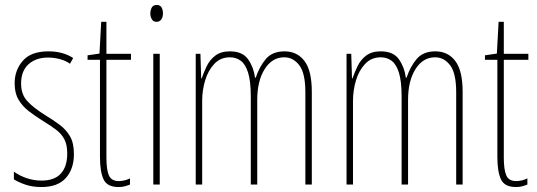

<svg xmlns="http://www.w3.org/2000/svg" viewBox="-20 -744 2163 774"><path d="M278 -123Q278 -63 245.5 -26.5Q213 10 147 10Q110 10 81.5 0Q53 -10 36 -21V-52Q58 -36 87 -26Q116 -16 147 -16Q200 -16 225.5 -44.5Q251 -73 251 -125Q251 -160 240 -181.5Q229 -203 208 -219.5Q187 -236 157 -254Q123 -275 96.5 -295.5Q70 -316 54.5 -342.5Q39 -369 39 -408Q39 -461 72 -499Q105 -537 175 -537Q234 -537 275 -510L262 -487Q246 -499 222 -505.5Q198 -512 174 -512Q125 -512 95 -485Q65 -458 65 -407Q65 -364 89.5 -337Q114 -310 162 -280Q195 -260 221 -240.5Q247 -221 262.5 -194Q278 -167 278 -123Z M459 -14Q472 -14 484.5 -17.5Q497 -21 504 -25V0Q494 4 483 7Q472 10 458 10Q412 10 397.5 -21Q383 -52 383 -112V-503H333V-521L381 -528L388 -656H409V-527H508V-503H409V-108Q409 -60 419 -37Q429 -14 459 -14Z M612 -724Q626 -724 631.5 -713.5Q637 -703 637 -691Q637 -675 630 -665.5Q623 -656 611 -656Q598 -656 592 -666.5Q586 -677 586 -690Q586 -702 591.5 -713Q597 -724 612 -724ZM624 -527V0H598V-527Z M1127 -537Q1178 -537 1207.5 -498Q1237 -459 1237 -374V0H1211V-372Q1211 -449 1186.5 -481Q1162 -513 1126 -513Q1077 -513 1047 -465.5Q1017 -418 1017 -341V0H991V-355Q991 -417 980 -451.5Q969 -486 950 -499.5Q931 -513 907 -513Q869 -513 844 -486.5Q819 -460 807 -420Q795 -380 795 -337V0H769V-527H788L791 -428H793Q801 -451 813 -476.5Q825 -502 847.5 -519.5Q870 -537 907 -537Q958 -537 980.5 -504.5Q1003 -472 1008 -431H1011Q1026 -476 1052 -506.5Q1078 -537 1127 -537Z M1735 -537Q1786 -537 1815.5 -498Q1845 -459 1845 -374V0H1819V-372Q1819 -449 1794.5 -481Q1770 -513 1734 -513Q1685 -513 1655 -465.5Q1625 -418 1625 -341V0H1599V-355Q1599 -417 1588 -451.5Q1577 -486 1558 -499.5Q1539 -513 1515 -513Q1477 -513 1452 -486.5Q1427 -460 1415 -420Q1403 -380 1403 -337V0H1377V-527H1396L1399 -428H1401Q1409 -451 1421 -476.5Q1433 -502 1455.5 -519.5Q1478 -537 1515 -537Q1566 -537 1588.5 -504.5Q1611 -472 1616 -431H1619Q1634 -476 1660 -506.5Q1686 -537 1735 -537Z M2061 -14Q2074 -14 2086.5 -17.5Q2099 -21 2106 -25V0Q2096 4 2085 7Q2074 10 2060 10Q2014 10 1999.5 -21Q1985 -52 1985 -112V-503H1935V-521L1983 -528L1990 -656H2011V-527H2110V-503H2011V-108Q2011 -60 2021 -37Q2031 -14 2061 -14Z"/></svg>

Font: Noto Sans Telugu ExtraCondensed Thin
Style: Regular
Weight: 100
Width: 2
Designer: Jelle Bosma - Monotype Design Team
Foundry: Monotype Imaging Inc.
Version: Version 2.005; ttfautohint (v1.8.4.7-5d5b)